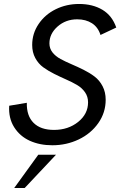

<svg xmlns="http://www.w3.org/2000/svg" viewBox="-20 -718 600 958"><path d="M241.2 6.8Q178.2 6.8 128.7 -15.6Q79.1 -38.1 50.5 -83.5Q22 -128.9 25.9 -190.4L113.8 -205.1Q112.3 -140.1 147.5 -105Q182.6 -69.8 249.5 -69.8Q320.3 -69.8 369.9 -109.6Q419.4 -149.4 419.4 -207.5Q419.4 -235.8 404.1 -257.8Q388.7 -279.8 364 -294.2Q339.4 -308.6 309.8 -321.5Q280.3 -334.5 250.5 -349.4Q220.7 -364.3 196 -382.1Q171.4 -399.9 156 -428.5Q140.6 -457 140.6 -493.7Q140.6 -550.8 172.6 -598.1Q204.6 -645.5 258.1 -671.9Q311.5 -698.2 374.5 -698.2Q442.4 -698.2 491 -669.2Q539.6 -640.1 560.1 -580.6L481.4 -543.5Q469.2 -582.5 438.7 -602.1Q408.2 -621.6 365.2 -621.6Q308.1 -621.6 267.3 -585.7Q226.6 -549.8 226.6 -501.5Q226.6 -476.1 241.9 -456.5Q257.3 -437 282.2 -423.6Q307.1 -410.2 336.9 -397.5Q366.7 -384.8 396.7 -369.9Q426.8 -355 451.7 -336.2Q476.6 -317.4 491.9 -287.8Q507.3 -258.3 507.3 -220.2Q507.3 -156.2 470.5 -103.8Q433.6 -51.3 372.6 -22.2Q311.5 6.8 241.2 6.8ZM50.8 220.2 170.9 54.2H259.3L103 220.2Z"/></svg>

Font: HK Grotesk Medium Legacy Italic
Style: Regular
Weight: 500
Italic angle: -13°
Designer: Alfredo Marco Pradil
Foundry: Hanken Design Co.
Version: Version 2.022;PS 002.022;hotconv 1.0.88;makeotf.lib2.5.64775